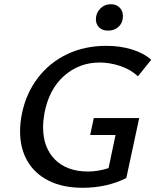

<svg xmlns="http://www.w3.org/2000/svg" viewBox="-20 -882 736 909"><path d="M434 -791Q434 -820 454.5 -841Q475 -862 505 -862Q530 -862 546 -846.5Q562 -831 562 -806Q562 -775 542 -756Q522 -737 492 -737Q465 -737 449.5 -752Q434 -767 434 -791ZM424 -323H639L578 -39Q486 7 371 7Q277 7 210.5 -26.5Q144 -60 109.5 -120Q75 -180 75 -260Q75 -300 84 -345Q104 -441 159.5 -513.5Q215 -586 298 -625.5Q381 -665 483 -665Q549 -665 604.5 -648Q660 -631 696 -599L633 -521Q597 -554 548 -570Q499 -586 452 -586Q354 -586 282.5 -522Q211 -458 190 -344Q184 -310 184 -279Q184 -183 240.5 -126.5Q297 -70 397 -70Q444 -70 494 -86L527 -243H407Z"/></svg>

Font: Ysabeau Infant Semibold
Style: Italic
Weight: 600
Italic angle: -12°
Designer: Christian Thalmann (Catharsis Fonts)
Version: Version 0.003